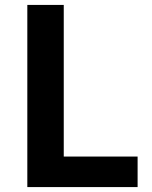

<svg xmlns="http://www.w3.org/2000/svg" viewBox="-20 -760 617 780"><path d="M91 0V-740H239V-124H539V0Z"/></svg>

Font: Source Han Sans CN Bold
Style: Bold
Weight: 700
Designer: Ryoko NISHIZUKA 西塚涼子 (kana & ideographs); Paul D. Hunt (Latin, Greek & Cyrillic); Wenlong ZHANG 张文龙 (bopomofo); Sandoll 
Foundry: Adobe Systems Incorporated
Version: Version 1.00;May 30, 2023;FontCreator 11.5.0.2422 32-bit